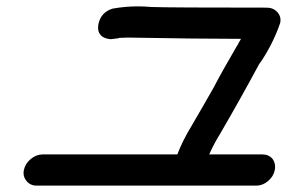

<svg xmlns="http://www.w3.org/2000/svg" viewBox="-20 -623 920 603"><path d="M785 -40H95Q75 -40 63 -55Q54 -66 54 -79Q54 -84 55 -89Q59 -109 76.5 -123.5Q94 -138 114 -138H537Q553 -181 583 -230Q617 -288 651 -348Q678 -400 726 -482H727Q727 -485 737 -501Q604 -501 381 -505L354 -504L353 -503L329 -500Q316 -500 303 -507Q288 -517 288 -536Q288 -541 289 -547Q297 -585 334 -596Q374 -603 413 -603Q434 -603 456 -601Q511 -599 818 -599Q838 -599 851 -585Q861 -574 861 -560Q861 -556 860 -551Q838 -487 800 -430L794 -422Q740 -321 672 -204Q652 -172 637 -138H804Q824 -138 836 -124Q844 -113 844 -99Q844 -94 843 -89Q839 -69 822 -54.5Q805 -40 785 -40Z"/></svg>

Font: Bad Comic
Style: Italic
Weight: 400
Italic angle: -11°
Designer: GGBotNet
Foundry: GGBotNet
Version: 0.95